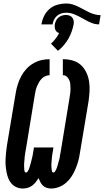

<svg xmlns="http://www.w3.org/2000/svg" viewBox="-20 -1075 598 1103"><path d="M274 8Q261 8 248.5 4Q236 0 227 -8.5Q218 -17 212 -28.5Q206 -40 202 -52Q194 -40 185 -28.5Q176 -17 164.5 -8.5Q153 0 139 4Q125 8 111 8Q92 8 75 0.5Q58 -7 46 -20.5Q34 -34 27.5 -51Q21 -68 17.5 -86.5Q14 -105 12.5 -124Q11 -143 12 -162Q13 -181 15 -200.5Q17 -220 20 -240L71 -545Q75 -568 82.5 -591.5Q90 -615 102 -637.5Q114 -660 131.5 -679Q149 -698 171.5 -711Q194 -724 217.5 -729.5Q241 -735 265 -735V-643Q253 -643 240.5 -637.5Q228 -632 219 -622.5Q210 -613 203.5 -601.5Q197 -590 192 -578Q187 -566 184.5 -554Q182 -542 180 -530L130 -225Q129 -219 128 -214Q127 -209 126 -203.5Q125 -198 124.5 -193Q124 -188 123 -182.5Q122 -177 121.5 -172Q121 -167 121 -161.5Q121 -156 120 -151Q119 -146 119 -140.5Q119 -135 118.5 -130Q118 -125 118.5 -120Q119 -115 119 -109.5Q119 -104 119.5 -99Q120 -94 122 -89Q124 -84 130 -84Q135 -84 139 -90Q143 -96 145.5 -102Q148 -108 149.5 -113.5Q151 -119 153 -125Q155 -131 156.5 -137Q158 -143 159.5 -149Q161 -155 162.5 -161Q164 -167 165.5 -173Q167 -179 168 -185Q169 -191 170 -197Q171 -203 172 -209Q173 -215 174 -221L175 -228H287L286 -221Q285 -215 284 -209Q283 -203 282 -197Q281 -191 280 -185Q279 -179 278.5 -173Q278 -167 277.5 -161Q277 -155 276.5 -149Q276 -143 275.5 -137Q275 -131 275 -125Q275 -119 275.5 -113.5Q276 -108 276.5 -102Q277 -96 279 -90Q281 -84 287 -84Q292 -84 295.5 -89Q299 -94 301.5 -99Q304 -104 306 -109.5Q308 -115 309.5 -120Q311 -125 312.5 -130.5Q314 -136 315.5 -141.5Q317 -147 318.5 -152Q320 -157 321.5 -162.5Q323 -168 323.5 -173.5Q324 -179 325 -184Q326 -189 327 -194.5Q328 -200 329 -205L379 -510Q381 -524 383 -537Q385 -550 385 -563.5Q385 -577 384 -590Q383 -603 378 -614.5Q373 -626 364 -634.5Q355 -643 341 -643V-735Q370 -735 397 -727.5Q424 -720 443.5 -702.5Q463 -685 475 -660.5Q487 -636 491.5 -608.5Q496 -581 494.5 -552.5Q493 -524 489 -495L438 -190Q435 -168 428.5 -146Q422 -124 413 -102.5Q404 -81 391 -61Q378 -41 359.5 -25Q341 -9 318.5 -0.5Q296 8 274 8ZM282 -935H218Q222 -960 233.5 -983.5Q245 -1007 265 -1024Q285 -1041 310.5 -1048Q336 -1055 360 -1055Q379 -1055 395.5 -1050Q412 -1045 428 -1037.5Q444 -1030 459 -1021.5Q474 -1013 489.5 -1005.5Q505 -998 522.5 -993Q540 -988 558 -988L549 -935Q526 -935 505.5 -943.5Q485 -952 466 -963L444 -975Q424 -986 403.5 -994Q383 -1002 360 -1002Q347 -1002 333 -998Q319 -994 308 -984.5Q297 -975 290.5 -962Q284 -949 282 -935ZM313 -783 273 -824Q287 -837 299 -852.5Q311 -868 320 -885Q312 -887 306.5 -892Q301 -897 298 -904Q295 -911 294.5 -919Q294 -927 295 -935Q297 -946 302 -956.5Q307 -967 316 -974.5Q325 -982 336 -985.5Q347 -989 358 -989Q369 -989 379 -985.5Q389 -982 395 -974.5Q401 -967 403 -956.5Q405 -946 403 -935Q399 -914 391.5 -893Q384 -872 372.5 -852Q361 -832 346 -814.5Q331 -797 313 -783Z"/></svg>

Font: Iosevka Curly Slab Heavy
Style: Italic
Weight: 900
Italic angle: -9°
Monospace: yes
Designer: Belleve Invis
Foundry: Belleve Invis
Version: Version 22.1.2; ttfautohint (v1.8.4)